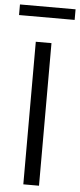

<svg xmlns="http://www.w3.org/2000/svg" viewBox="-65 -907 392 939"><g transform="rotate(5 130.5 -437.5)"><path d="M0 0ZM87 0V-700H164V0ZM267 -875V-823H-6V-875Z"/></g></svg>

Font: Rosa Sans Light
Style: Regular
Weight: 300
Designer: Pentagram / MCKL
Foundry: Pentagram / MCKL
Version: Version 1.005;September 16, 2019;FontCreator 11.5.0.2425 64-